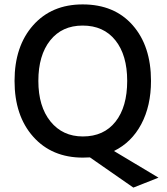

<svg xmlns="http://www.w3.org/2000/svg" viewBox="-20 -707 759 871"><path d="M665 -340Q665 -227 621 -144Q577 -61 497 -22L699 99L585 144L388 7Q377 8 356 8Q215 8 130.5 -87Q46 -182 46 -340Q46 -497 130 -592Q214 -687 355 -687Q499 -687 582 -592.5Q665 -498 665 -340ZM356 -88Q451 -88 504 -155Q557 -222 557 -340Q557 -457 503.5 -524Q450 -591 355 -591Q261 -591 207.5 -523.5Q154 -456 154 -340Q154 -224 209 -156Q264 -88 356 -88Z"/></svg>

Font: Hind Madurai Medium
Style: Regular
Weight: 500
Designer: Jyotish Sonowal
Foundry: Indian Type Foundry
Version: Version 1.001;PS 1.0;hotconv 1.0.86;makeotf.lib2.5.63406; tt